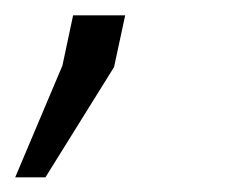

<svg xmlns="http://www.w3.org/2000/svg" viewBox="-23 -95 303 254"><path d="M127.9 -6.3 37.1 139.6H-2.9L59.6 -8.3L73.7 -74.7H142.6Z"/></svg>

Font: Ufes Sans Light
Style: Italic
Weight: 200
Designer: Ricardo Esteves & Thais Bronze
Foundry: ProDesignUfes - Ricardo Esteves, Thais Bronze
Version: Version 2.0